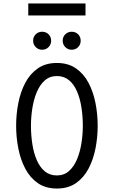

<svg xmlns="http://www.w3.org/2000/svg" viewBox="-20 -1075 656 1107"><path d="M308 12Q243.1 12 198.1 -19.2Q153.1 -50.5 125.6 -102.8Q98.1 -155.1 85.6 -219.4Q73 -283.6 73 -350Q73 -416.4 85.6 -480.6Q98.1 -544.9 125.6 -597.2Q153.1 -649.5 198.1 -680.8Q243.1 -712 308 -712Q372.9 -712 417.9 -680.8Q463 -649.5 490.5 -597.2Q518 -544.9 530.6 -480.6Q543.2 -416.4 543.2 -350Q543.2 -283.6 530.6 -219.4Q518 -155.1 490.5 -102.8Q463 -50.5 417.9 -19.2Q372.9 12 308 12ZM308 -63.5Q349.1 -63.5 377.6 -88.8Q406.1 -114.1 423.8 -156Q441.4 -197.9 449.4 -248.6Q457.5 -299.2 457.5 -350Q457.5 -405.2 449.4 -456.6Q441.4 -507.9 423.8 -548.4Q406.2 -589 377.8 -612.8Q349.2 -636.5 308 -636.5Q266.8 -636.5 238.2 -611.2Q209.8 -586 192.2 -544.1Q174.6 -502.2 166.6 -451.6Q158.5 -400.9 158.5 -350Q158.5 -294.9 166.6 -243.6Q174.6 -192.2 192.2 -151.6Q209.8 -111 238.2 -87.2Q266.8 -63.5 308 -63.5ZM222.8 -788.2Q201 -788.2 186 -803.4Q171 -818.5 171 -840.2Q171 -862.6 186 -877.3Q201 -892 222.8 -892Q245.2 -892 260 -877.3Q274.8 -862.6 274.8 -840.2Q274.8 -818.5 260 -803.4Q245.2 -788.2 222.8 -788.2ZM393.2 -788.2Q371.5 -788.2 356.5 -803.4Q341.5 -818.5 341.5 -840.2Q341.5 -862.6 356.5 -877.3Q371.5 -892 393.2 -892Q415.8 -892 430.5 -877.3Q445.2 -862.6 445.2 -840.2Q445.2 -818.5 430.5 -803.4Q415.8 -788.2 393.2 -788.2ZM143 -986V-1055.2H473V-986Z"/></svg>

Font: Overpass Mono Light
Style: Regular
Weight: 300
Monospace: yes
Designer: Delve Withrington, Dave Bailey
Foundry: Delve Fonts LLC
Version: Version 4.000